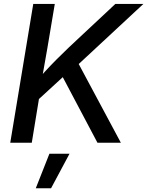

<svg xmlns="http://www.w3.org/2000/svg" viewBox="-20 -748 771 1006"><path d="M144.5 -192.9 158.2 -307.6Q188 -342.8 217.3 -374.8Q246.6 -406.7 277.3 -437.5Q308.1 -468.3 342.3 -501L584.5 -727.5H731.4L365.2 -387.2L357.9 -388.7ZM33.7 0 154.3 -727.5H267.1L228 -494.6L198.7 -328.6L191.4 -274.4L146.5 0ZM490.7 0 302.2 -356.4 377 -441.4 613.3 0ZM167.5 238.3 238.8 57.6H344.2L247.6 238.3Z"/></svg>

Font: Inter 16pt Medium
Style: Italic
Weight: 500
Italic angle: -9.3988°
Version: Version 4.001;git-66647c0bb